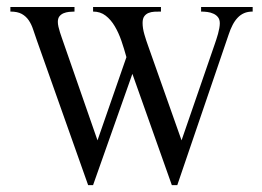

<svg xmlns="http://www.w3.org/2000/svg" viewBox="-20 -519 752 551"><path d="M705.1 -485.8Q690.9 -485.8 680.4 -481.2Q669.9 -476.6 661.9 -468Q653.8 -459.5 647.5 -447.3Q641.1 -435.1 636.2 -419.9L488.8 12.2H473.1L359.9 -307.1L247.1 12.2H232.9L85.9 -402.8Q80.1 -418.9 75.2 -434.1Q70.3 -449.2 62.5 -460.7Q54.7 -472.2 42.5 -479Q30.3 -485.8 9.8 -485.8V-499H193.8V-485.8Q186.5 -485.8 178 -484.9Q169.4 -483.9 162.4 -481Q155.3 -478 150.6 -472.2Q146 -466.3 146 -456.1Q146 -450.2 147.7 -442.4Q149.4 -434.6 152.1 -426.3Q154.8 -418 157.5 -410.2Q160.2 -402.3 162.1 -397L259.8 -116.2L342.8 -355Q336.4 -378.4 328.4 -401.9Q320.3 -425.3 309.3 -443.8Q298.3 -462.4 283.2 -474.1Q268.1 -485.8 247.1 -485.8V-499H441.9V-485.8Q432.6 -485.8 423.1 -485.4Q413.6 -484.9 406 -481.7Q398.4 -478.5 393.8 -471.9Q389.2 -465.3 389.2 -453.1Q389.2 -438 394.5 -419.7Q399.9 -401.4 404.8 -388.2L501 -116.2L596.2 -392.1Q598.1 -397.9 600.8 -405.8Q603.5 -413.6 605.7 -421.9Q607.9 -430.2 609.4 -438.2Q610.8 -446.3 610.8 -452.1Q610.8 -462.9 605.7 -469.5Q600.6 -476.1 592.5 -479.7Q584.5 -483.4 575.2 -484.6Q565.9 -485.8 557.1 -485.8V-499H705.1Z"/></svg>

Font: Scheherazade
Style: Regular
Weight: 400
Designer: SIL International
Foundry: SIL International
Version: Version 2.100 (build 932/914)